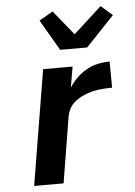

<svg xmlns="http://www.w3.org/2000/svg" viewBox="-55 -822 609 864"><g transform="rotate(-5 250.0 -390.0)"><path d="M64 0 150 -520H283L267 -426Q282 -450 302.5 -470Q323 -490 347.5 -503.5Q372 -517 398.5 -522.5Q425 -528 451 -528L452 -410Q437 -410 421 -409Q405 -408 390 -406Q375 -404 359.5 -400Q344 -396 329 -390Q314 -384 300 -375.5Q286 -367 274.5 -355.5Q263 -344 256 -329.5Q249 -315 246 -300L197 0ZM234 -600 153 -739 215 -775 305 -664 432 -780 484 -735 356 -600Z"/></g></svg>

Font: Iosevka Aile Extrabold
Style: Italic
Weight: 800
Italic angle: -9°
Designer: Belleve Invis
Foundry: Belleve Invis
Version: Version 31.1.0; ttfautohint (v1.8.4)